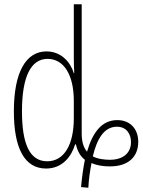

<svg xmlns="http://www.w3.org/2000/svg" viewBox="-20 -780 672 900"><path d="M360 97 394 100C396 61 402 20 409 -16C434 -4 466 0 495 0C584 0 628 -47 628 -115C628 -176 590 -217 530 -217C456 -217 414 -158 388 -69C372 -87 363 -116 363 -152V-760H326V-506C326 -484 327 -463 328 -437H326C311 -487 268 -539 198 -539C101 -539 45 -441 45 -258C45 -85 95 10 196 10C273 10 315 -47 332 -103H336C343 -71 357 -47 378 -31C370 7 364 52 360 97ZM201 -24C118 -24 83 -108 83 -258C83 -421 125 -504 203 -504C280 -504 326 -428 326 -307V-226C326 -102 281 -24 201 -24ZM495 -31C470 -31 437 -35 415 -47C434 -127 467 -186 528 -186C573 -186 594 -152 594 -114C594 -61 555 -31 495 -31Z"/></svg>

Font: Noto Sans ExtraCondensed ExtraLight
Style: Regular
Weight: 200
Width: 2
Designer: Monotype Design Team
Foundry: Monotype Imaging Inc.
Version: Version 2.013